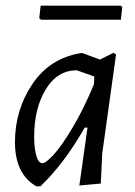

<svg xmlns="http://www.w3.org/2000/svg" viewBox="-20 -653 479 680"><path d="M407 -633 413 -628 408 -583H125L119 -589L124 -633ZM267 -465H272L334 -442L382 -466L391 -460L342 -109L337 -3L261 4L290 -201H280Q207 -73 123 7H109Q33 -36 33 -150Q33 -263 94.5 -355Q156 -447 267 -465ZM101 -169Q101 -135 106 -112.5Q111 -90 117 -82.5Q123 -75 130 -75Q142 -75 169.5 -104.5Q197 -134 237 -201Q277 -268 312 -353L313 -358L314 -382L252 -404Q183 -404 142 -336.5Q101 -269 101 -169Z"/></svg>

Font: Alegreya Sans
Style: Italic
Weight: 400
Italic angle: -7°
Designer: Juan Pablo del Peral
Foundry: Huerta Tipografica
Version: Version 2.007